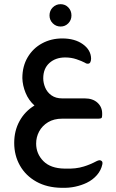

<svg xmlns="http://www.w3.org/2000/svg" viewBox="-20 -568 553 919"><path d="M270 -441Q248 -441 232.5 -456.5Q217 -472 217 -494Q217 -517 232.5 -532.5Q248 -548 270 -548Q292 -548 307 -532.5Q322 -517 322 -494Q322 -472 307 -456.5Q292 -441 270 -441ZM462 200Q473 204 470 218Q464 247 444 270Q424 293 395 307Q370 319 340 325.5Q310 332 275 331Q205 330 154 301.5Q103 273 75.5 224.5Q48 176 48 116Q48 58 73.5 11.5Q99 -35 145 -63Q117 -88 102.5 -123.5Q88 -159 87 -194Q87 -251 112.5 -294Q138 -337 181.5 -360.5Q225 -384 278 -384Q338 -384 376.5 -356.5Q415 -329 416 -288Q416 -278 412.5 -270.5Q409 -263 400 -263Q392 -263 386 -268Q371 -276 346 -284.5Q321 -293 292 -293Q246 -293 216.5 -266.5Q187 -240 187 -193Q187 -171 196.5 -148.5Q206 -126 226.5 -111.5Q247 -97 278 -97H386Q424 -97 446.5 -76.5Q469 -56 469 -25V-17Q469 -6 465.5 -3Q462 0 451 0H278Q238 0 210 17Q182 34 167.5 61Q153 88 153 119Q153 168 187.5 203Q222 238 289 239Q318 240 340 237.5Q362 235 381 229Q411 220 443 203Q456 197 462 200Z"/></svg>

Font: Zain
Style: Bold
Weight: 700
Designer: Zain,Boutros
Foundry: Mobile Telecommunications Company (Zain), 2024
Version: Version 1.50; ttfautohint (v1.8.4)